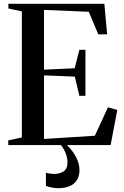

<svg xmlns="http://www.w3.org/2000/svg" viewBox="-20 -763 652 1010"><path d="M95 -40V-703L24 -718.5V-743H529L543.5 -582.5H497L447 -701L211.5 -711V-396.5L373 -404L397.5 -501H429.5V-259H397.5L373.5 -360L211.5 -366.5V-32L479 -49L548 -198.5L597 -184.5L562 0H23.5V-24.5ZM287 227Q271.5 227 252.8 223.5Q234 220 221.5 215V145.5Q231.5 148.5 243.5 150.2Q255.5 152 264 152Q293.5 152 314.2 138.8Q335 125.5 335 90Q335 73.5 330 56.5Q325 39.5 317 24.8Q309 10 300.5 0H319H332Q344.5 11 360 31.5Q375.5 52 386.8 78.2Q398 104.5 398 133.5Q398 164 384.2 185Q370.5 206 345.5 216.5Q320.5 227 287 227Z"/></svg>

Font: Merriweather 120pt Medium
Style: Regular
Weight: 500
Version: Version 2.100